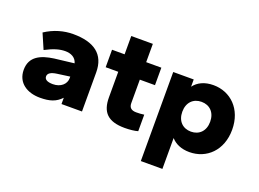

<svg xmlns="http://www.w3.org/2000/svg" viewBox="-113 -872 1779 1321"><g transform="rotate(20 776.5 -211.0)"><path d="M202 10C275 10 318 -5 357 -46V0H507V-286C507 -419 422 -480 269 -480C202 -480 131 -461 66 -418L114 -307C174 -339 218 -351 258 -351C298 -351 335 -335 346 -294L202 -277C109 -264 32 -231 32 -133C32 -37 109 10 202 10ZM254 -108C213 -108 192 -120 192 -143C192 -165 213 -179 255 -185L349 -198V-186C349 -143 311 -108 254 -108Z M821 6C857 6 894 2 917 -5V-126C902 -123 875 -122 859 -122C822 -122 806 -139 806 -170V-342H917V-470H806V-604H648V-470H556V-342H648V-155C648 -47 697 6 821 6Z M1296 10C1421 10 1521 -83 1521 -235C1521 -387 1421 -480 1296 -480C1231 -480 1183 -456 1154 -417V-470H1004V182H1162V-44C1191 -11 1236 10 1296 10ZM1258 -126C1198 -126 1156 -167 1156 -235C1156 -303 1198 -344 1258 -344C1318 -344 1360 -303 1360 -235C1360 -167 1318 -126 1258 -126Z"/></g></svg>

Font: Gantari ExtraBold
Style: Regular
Weight: 800
Designer: Anugrah Pasau
Foundry: Lafontype
Version: Version 1.000